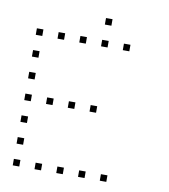

<svg xmlns="http://www.w3.org/2000/svg" viewBox="-82 -835 764 869"><g transform="rotate(10 300.0 -400.0)"><path d="M336 -765Q335 -765 335 -765Q335 -765 335 -764V-736Q335 -735 335 -735Q335 -735 336 -735H364Q365 -735 365 -735Q365 -735 365 -736V-764Q365 -765 365 -765Q365 -765 364 -765ZM36 -665Q35 -665 35 -665Q35 -665 35 -664V-636Q35 -635 35 -635Q35 -635 36 -635H64Q65 -635 65 -635Q65 -635 65 -636V-664Q65 -665 65 -665Q65 -665 64 -665ZM136 -665Q135 -665 135 -665Q135 -665 135 -664V-636Q135 -635 135 -635Q135 -635 136 -635H164Q165 -635 165 -635Q165 -635 165 -636V-664Q165 -665 165 -665Q165 -665 164 -665ZM236 -665Q235 -665 235 -665Q235 -665 235 -664V-636Q235 -635 235 -635Q235 -635 236 -635H264Q265 -635 265 -635Q265 -635 265 -636V-664Q265 -665 265 -665Q265 -665 264 -665ZM336 -665Q335 -665 335 -665Q335 -665 335 -664V-636Q335 -635 335 -635Q335 -635 336 -635H364Q365 -635 365 -635Q365 -635 365 -636V-664Q365 -665 365 -665Q365 -665 364 -665ZM436 -665Q435 -665 435 -665Q435 -665 435 -664V-636Q435 -635 435 -635Q435 -635 436 -635H464Q465 -635 465 -635Q465 -635 465 -636V-664Q465 -665 465 -665Q465 -665 464 -665ZM36 -565Q35 -565 35 -565Q35 -565 35 -564V-536Q35 -535 35 -535Q35 -535 36 -535H64Q65 -535 65 -535Q65 -535 65 -536V-564Q65 -565 65 -565Q65 -565 64 -565ZM36 -465Q35 -465 35 -465Q35 -465 35 -464V-436Q35 -435 35 -435Q35 -435 36 -435H64Q65 -435 65 -435Q65 -435 65 -436V-464Q65 -465 65 -465Q65 -465 64 -465ZM36 -365Q35 -365 35 -365Q35 -365 35 -364V-336Q35 -335 35 -335Q35 -335 36 -335H64Q65 -335 65 -335Q65 -335 65 -336V-364Q65 -365 65 -365Q65 -365 64 -365ZM136 -365Q135 -365 135 -365Q135 -365 135 -364V-336Q135 -335 135 -335Q135 -335 136 -335H164Q165 -335 165 -335Q165 -335 165 -336V-364Q165 -365 165 -365Q165 -365 164 -365ZM236 -365Q235 -365 235 -365Q235 -365 235 -364V-336Q235 -335 235 -335Q235 -335 236 -335H264Q265 -335 265 -335Q265 -335 265 -336V-364Q265 -365 265 -365Q265 -365 264 -365ZM336 -365Q335 -365 335 -365Q335 -365 335 -364V-336Q335 -335 335 -335Q335 -335 336 -335H364Q365 -335 365 -335Q365 -335 365 -336V-364Q365 -365 365 -365Q365 -365 364 -365ZM36 -265Q35 -265 35 -265Q35 -265 35 -264V-236Q35 -235 35 -235Q35 -235 36 -235H64Q65 -235 65 -235Q65 -235 65 -236V-264Q65 -265 65 -265Q65 -265 64 -265ZM36 -165Q35 -165 35 -165Q35 -165 35 -164V-136Q35 -135 35 -135Q35 -135 36 -135H64Q65 -135 65 -135Q65 -135 65 -136V-164Q65 -165 65 -165Q65 -165 64 -165ZM36 -65Q35 -65 35 -65Q35 -65 35 -64V-36Q35 -35 35 -35Q35 -35 36 -35H64Q65 -35 65 -35Q65 -35 65 -36V-64Q65 -65 65 -65Q65 -65 64 -65ZM136 -65Q135 -65 135 -65Q135 -65 135 -64V-36Q135 -35 135 -35Q135 -35 136 -35H164Q165 -35 165 -35Q165 -35 165 -36V-64Q165 -65 165 -65Q165 -65 164 -65ZM236 -65Q235 -65 235 -65Q235 -65 235 -64V-36Q235 -35 235 -35Q235 -35 236 -35H264Q265 -35 265 -35Q265 -35 265 -36V-64Q265 -65 265 -65Q265 -65 264 -65ZM336 -65Q335 -65 335 -65Q335 -65 335 -64V-36Q335 -35 335 -35Q335 -35 336 -35H364Q365 -35 365 -35Q365 -35 365 -36V-64Q365 -65 365 -65Q365 -65 364 -65ZM436 -65Q435 -65 435 -65Q435 -65 435 -64V-36Q435 -35 435 -35Q435 -35 436 -35H464Q465 -35 465 -35Q465 -35 465 -36V-64Q465 -65 465 -65Q465 -65 464 -65Z"/></g></svg>

Font: Doto Black Thin
Style: Regular
Weight: 250
Monospace: yes
Version: Version 1.000